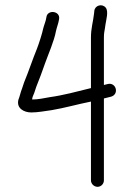

<svg xmlns="http://www.w3.org/2000/svg" viewBox="-20 -652 517 741"><path d="M356.5 69C370.1 69 381 57.5 381 44V-272L409 -279C440.6 -288.5 428.6 -334.3 397 -328L381 -324V-506C381 -525.4 383.1 -529.9 385 -543L387 -557C389.7 -575.7 399.7 -608.3 388 -622.5C374.2 -639.3 346.2 -631.6 344 -610L343 -600C339.2 -565.9 331 -544.2 331 -506V-312C279.3 -299.1 222.5 -283.9 172 -277C148.7 -272.9 127.7 -268 104 -268C104 -276 109.3 -286.2 112 -293L120 -317C131.4 -344.4 143.8 -379 154 -408C166.2 -442.6 188.8 -492.5 196 -532C199.4 -547.5 205.8 -562.9 208 -578C213.9 -610.5 162.1 -616.4 159 -585C156.8 -569.9 150.4 -556.4 147 -543C142.9 -522.7 130.7 -485.2 123 -465C105.4 -422 90.4 -375.8 73 -334L65 -310C59.6 -297.2 56.1 -279 51 -267C42.8 -234.3 71.9 -218 101 -218C127.1 -218 153.7 -223.6 180 -227C228.9 -235.2 278.9 -249.6 331 -260V44C331 57.5 342.9 69 356.5 69Z"/></svg>

Font: HoneyBee
Style: Book
Weight: 300
Foundry: Cannot Into Space Fonts
Version: Version 0.89